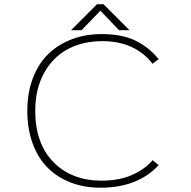

<svg xmlns="http://www.w3.org/2000/svg" viewBox="-20 -865 890 896"><path d="M584.5 -724H535.5L448.5 -815L360.5 -724H311.5L432.5 -845H463.5ZM448.5 11Q373.5 11 311.2 -12.8Q249 -36.5 203.5 -81.2Q158 -126 132.8 -194.5Q107.5 -263 107.5 -348Q107.5 -433 133.8 -501.2Q160 -569.5 206.5 -614Q253 -658.5 316.2 -682.2Q379.5 -706 454.5 -706Q506.5 -706 549 -696.8Q591.5 -687.5 623.2 -669.8Q655 -652 677.2 -633.2Q699.5 -614.5 720.5 -589.5L692 -567.5Q609.5 -673 457.5 -673Q367 -673 297 -636Q227 -599 185.8 -524.5Q144.5 -450 144.5 -348Q144.5 -194.5 229.8 -108.2Q315 -22 453 -22Q538 -22 598.2 -49.5Q658.5 -77 692 -117.5L720.5 -94.5Q623 11 448.5 11Z"/></svg>

Font: League Mono Wide Thin
Style: Regular
Weight: 100
Width: 8
Designer: Tyler Finck
Foundry: The League of Moveable Type / Tyler Finck
Version: Version 2.210